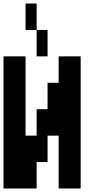

<svg xmlns="http://www.w3.org/2000/svg" viewBox="-20 -1050 540 1090"><path d="M188 -880H125V-1030H188ZM188 -730V-880H250V-730ZM438 -730V20H313V-280H250V-130H188V20H0V-730H125V-280H188V-430H250V-580H313V-730Z"/></svg>

Font: 2P VHS
Style: Regular
Weight: 400
Designer: CodeMan38
Foundry: CodeMan38
Version: Version 3.000